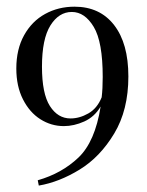

<svg xmlns="http://www.w3.org/2000/svg" viewBox="-20 -447 450 586"><path d="M371.8 -213.7Q371.8 -111.3 328.6 -39.5Q285.5 32.3 223 70.6Q160.5 108.9 98.4 119.4L95.2 103.2Q168.5 82.3 219.4 33.9Q270.2 -14.5 287.1 -121.8Q268.5 -90.3 237.1 -76.2Q205.6 -62.1 175 -62.1Q136.3 -62.1 103.2 -83.1Q70.2 -104 50 -144Q29.8 -183.9 29.8 -237.9Q29.8 -296.8 53.6 -339.5Q77.4 -382.3 117.7 -404.4Q158.1 -426.6 207.3 -426.6Q284.7 -426.6 328.2 -370.6Q371.8 -314.5 371.8 -213.7ZM290.3 -150Q293.5 -175.8 293.5 -212.1Q293.5 -319.4 266.1 -364.9Q238.7 -410.5 199.2 -410.5Q159.7 -410.5 133.9 -369.4Q108.1 -328.2 108.1 -243.5Q108.1 -161.3 132.3 -123.4Q156.5 -85.5 195.2 -85.5Q222.6 -85.5 249.6 -100.8Q276.6 -116.1 290.3 -150Z"/></svg>

Font: Playfair Display
Style: Regular
Weight: 400
Designer: Claus Eggers Sørensen
Foundry: Claus Eggers Sørensen
Version: Version 1.005; ttfautohint (v1.2) -l 10 -r 42 -G 200 -x 21 -